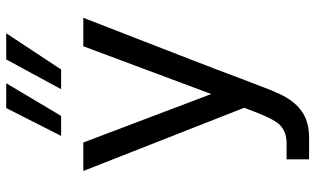

<svg xmlns="http://www.w3.org/2000/svg" viewBox="-226 -620 1053 642"><g transform="rotate(-90 301.0 -298.5)"><path d="M234.9 -621.1 344.2 -804.7H261.2L168 -621.1ZM390.1 -621.1 511.2 -804.7H423.8L324.2 -621.1ZM162.1 208Q209.5 208 241.7 189Q273.9 169.9 296.4 131.8Q307.6 113.3 322.3 77.1L361.8 -25.4L373.5 -56.6Q378.9 -71.3 381.3 -77.6L387.7 -94.2Q389.2 -100.1 394.5 -112.3L404.3 -137.7Q409.7 -152.3 418.9 -175.8L563 -546.9H467.8L308.1 -119.1L146 -546.9H50.8L262.2 -8.8Q241.2 47.4 229.5 71.3Q216.8 98.1 205.1 109.9Q182.1 132.8 143.1 132.8H89.8V208Z"/></g></svg>

Font: Hack Dev
Style: Regular
Weight: 400
Designer: Christopher Simpkins
Foundry: Christopher Simpkins
Version: Version 2.0315